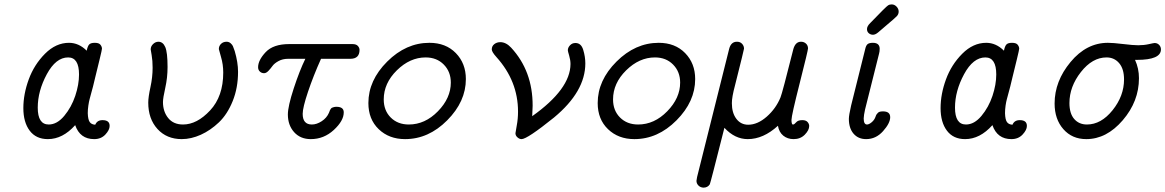

<svg xmlns="http://www.w3.org/2000/svg" viewBox="-20 -632 5335 879"><path d="M86.9 -137.2Q86.9 -201.2 111.6 -268.6Q136.2 -335.9 186 -386Q235.8 -436 295.9 -436Q340.8 -436 377 -399.9Q380.9 -419.9 387.9 -428Q395 -436 414.1 -436Q433.1 -436 439.9 -427Q446.8 -418 446.8 -409.2Q446.8 -404.3 436.3 -361.1Q425.8 -317.9 415.8 -277.3Q405.8 -236.8 405.8 -235.8Q403.8 -229 398.4 -208.5Q393.1 -188 390.1 -177.5Q387.2 -167 384.5 -148.9Q381.8 -130.9 381.8 -113.8Q382.8 -84 390.9 -73Q398.9 -62 416 -61Q424.8 -82 449.2 -82Q482.4 -82 481.9 -55.2Q481.9 -37.1 462.4 -16.1Q442.9 4.9 411.1 4.9Q346.2 4.9 324.2 -59.1Q267.1 4.9 199.2 4.9Q145 4.9 116 -33.7Q86.9 -72.3 86.9 -137.2ZM152.8 -139.2Q152.8 -62 203.1 -62Q241.2 -62 274.2 -101.6Q307.1 -141.1 324.5 -193.1Q341.8 -245.1 341.8 -291Q341.8 -369.1 292 -369.1Q235.8 -369.1 194.3 -292.2Q152.8 -215.3 152.8 -139.2Z M658.7 -162.1Q658.7 -187 668.7 -232.9Q678.7 -278.8 678.7 -321.8Q678.7 -355 674.3 -379.4Q669.9 -403.8 669.9 -405.8Q669.9 -419.9 680.9 -430.4Q691.9 -440.9 705.1 -440.9Q726.1 -440.9 736.6 -416.5Q747.1 -392.1 747.1 -325.2Q747.1 -276.4 736.6 -229.7Q726.1 -183.1 726.1 -165Q726.1 -121.1 750 -91.6Q773.9 -62 817.9 -62Q881.8 -62 941.9 -126.5Q1002 -190.9 1002 -299.8Q1002 -336.9 991.9 -370.8Q981.9 -404.8 981.9 -407.2Q981.9 -421.4 991.9 -431.2Q1002 -440.9 1017.1 -440.9Q1028.3 -440.9 1036.1 -433.8Q1043.9 -426.8 1046.4 -420.4Q1048.8 -414.1 1054.7 -397.9Q1069.8 -346.2 1069.8 -303.2Q1069.8 -230 1045.4 -169.4Q1021 -108.9 982.4 -72Q943.8 -35.2 899.4 -15.1Q855 4.9 812 4.9Q743.2 4.9 700.9 -41.5Q658.7 -87.9 658.7 -162.1Z M1161.6 -324.2Q1161.6 -356.4 1196.3 -393.3Q1231 -430.2 1303.7 -430.2H1593.8Q1610.8 -430.2 1618.4 -421.6Q1626 -413.1 1626 -403.8Q1626 -362.8 1584 -362.8H1449.7Q1414.6 -284.7 1390.1 -211.9Q1365.7 -139.2 1365.7 -110.8Q1365.7 -62 1407.7 -62Q1429.7 -62 1452.6 -76.9Q1475.6 -91.8 1485.8 -115.2L1487.8 -120.1Q1489.7 -125 1490.2 -126.5Q1490.7 -127.9 1493.7 -132.6Q1496.6 -137.2 1499.8 -138.7Q1502.9 -140.1 1508.3 -141.6Q1513.7 -143.1 1520 -143.1Q1554.2 -143.1 1553.7 -117.2Q1553.7 -79.1 1508.3 -37.1Q1462.9 4.9 1402.8 4.9Q1355 4.9 1326.4 -27.1Q1297.9 -59.1 1297.9 -107.9Q1297.9 -145 1324.7 -227.1Q1351.6 -309.1 1377.9 -362.8H1298.8Q1273.9 -362.8 1254.9 -352.3Q1235.8 -341.8 1227.3 -329.8Q1218.8 -317.9 1208.7 -307.4Q1198.7 -296.9 1189 -296.9Q1177.7 -296.9 1169.7 -304.4Q1161.6 -312 1161.6 -324.2Z M1666.5 -160.2Q1666.5 -264.2 1752.7 -350.1Q1838.9 -436 1945.8 -436Q2021 -436 2066.9 -388.9Q2112.8 -341.8 2112.8 -270Q2112.8 -167 2027.3 -81.1Q1941.9 4.9 1834.5 4.9Q1761.2 4.9 1713.9 -40.5Q1666.5 -85.9 1666.5 -160.2ZM1736.8 -176.8Q1736.8 -126 1768.8 -94Q1800.8 -62 1851.6 -62Q1925.8 -62 1984.9 -122.6Q2043.9 -183.1 2043.9 -253.9Q2043.9 -303.7 2011.7 -336.4Q1979.5 -369.1 1928.7 -369.1Q1856.9 -369.1 1796.9 -310.1Q1736.8 -251 1736.8 -176.8Z M2231.4 -405.8Q2231.4 -420.9 2242.9 -429.9Q2254.4 -439 2270.5 -439Q2296.4 -439 2319.8 -414.1Q2418.9 -307.1 2418.5 -147.9Q2418.5 -131.8 2416.5 -100.1Q2591.3 -224.1 2591.8 -338.9Q2591.8 -356.9 2585.7 -377.4Q2579.6 -397.9 2579.6 -401.9Q2579.6 -414.1 2589.6 -424.6Q2599.6 -435.1 2613.8 -435.1H2614.7Q2640.6 -435.1 2650.1 -403.6Q2659.7 -372.1 2659.7 -341.8Q2659.7 -212.9 2516.6 -94.2Q2393.6 4.9 2367.7 4.9Q2357.9 4.9 2348.9 -3.2Q2339.8 -11.2 2339.8 -22Q2339.8 -25.9 2345.7 -56.9Q2351.6 -87.9 2351.6 -121.1Q2351.6 -261.2 2252.4 -371.1Q2231.4 -394.5 2231.4 -405.8Z M2716.3 -160.2Q2716.3 -264.2 2802.5 -350.1Q2888.7 -436 2995.6 -436Q3070.8 -436 3116.7 -388.9Q3162.6 -341.8 3162.6 -270Q3162.6 -167 3077.1 -81.1Q2991.7 4.9 2884.3 4.9Q2811 4.9 2763.7 -40.5Q2716.3 -85.9 2716.3 -160.2ZM2786.6 -176.8Q2786.6 -126 2818.6 -94Q2850.6 -62 2901.4 -62Q2975.6 -62 3034.7 -122.6Q3093.8 -183.1 3093.8 -253.9Q3093.8 -303.7 3061.5 -336.4Q3029.3 -369.1 2978.5 -369.1Q2906.7 -369.1 2846.7 -310.1Q2786.6 -251 2786.6 -176.8Z M3168.5 195.8Q3168.5 195.8 3171.4 178.2L3318.4 -409.2Q3327.1 -441.4 3354.5 -440.9Q3368.7 -440.9 3377.4 -431.4Q3386.2 -421.9 3386.2 -409.2Q3386.2 -405.3 3345.2 -242.2Q3330.1 -186 3330.6 -159.2Q3330.6 -115.2 3351.1 -88.1Q3371.6 -61 3405.3 -61Q3448.2 -61 3490.2 -97.9Q3532.2 -134.8 3553.2 -186Q3561 -204.1 3612.3 -408.2Q3622.1 -441.4 3647.5 -440.9Q3660.6 -440.9 3669.9 -432.4Q3679.2 -423.8 3679.2 -410.2Q3679.2 -401.4 3641.4 -252.2Q3603.5 -103 3603.5 -83Q3603.5 -73.2 3605 -68.1Q3606.4 -63 3607.9 -62.5Q3609.4 -62 3611.3 -62Q3616.2 -62 3624.8 -72Q3633.3 -82 3652.3 -82H3653.3Q3669.4 -82 3677 -73.5Q3684.6 -64.9 3684.6 -55.2Q3684.6 -36.1 3664.6 -15.6Q3644.5 4.9 3613.3 4.9Q3585.4 4.9 3565.9 -11Q3546.4 -26.9 3541.5 -56.2Q3474.6 4.9 3403.3 4.9Q3344.2 4.9 3296.4 -46.9Q3232.4 207 3229.5 211.9Q3219.7 227.1 3200.2 227.1Q3186 226.1 3177.2 217Q3168.5 208 3168.5 195.8Z M3866.2 -87.9Q3866.2 -104 3876.5 -148.9L3940.4 -404.8Q3944.3 -423.8 3951.9 -429.9Q3959.5 -436 3976.1 -436Q4006.8 -436 4007.3 -409.2Q4007.3 -396 4004.4 -386.2L3940.4 -130.9Q3934.6 -105 3934.1 -89.8Q3934.1 -62 3949.2 -62Q3958 -62 3969.7 -71.5Q3981.4 -81.1 3986.3 -92.8Q3987.3 -94.7 3989.3 -100.3Q3991.2 -106 3993.2 -108.4Q3995.1 -110.8 3998.8 -115Q4002.4 -119.1 4008.3 -120.6Q4014.2 -122.1 4022.5 -122.1Q4055.7 -122.1 4055.4 -95Q4055.2 -67.9 4022.7 -31.5Q3990.2 4.9 3945.3 4.9Q3909.2 4.9 3887.7 -20Q3866.2 -44.9 3866.2 -87.9ZM3949.2 -499Q3949.2 -512.2 3964.4 -526.9Q4037.6 -603 4046.4 -607.9Q4052.2 -611.8 4062.5 -611.8Q4074.7 -611.8 4084.5 -601.8Q4094.2 -591.8 4094.2 -579.1Q4094.2 -566.9 4085.7 -557.9Q4077.1 -548.8 4038.1 -516.1Q4015.1 -497.1 4000.5 -483.9Q3987.3 -472.7 3976.3 -472.9Q3965.3 -473.1 3957.3 -480Q3949.2 -486.8 3949.2 -499Z M4286.1 -137.2Q4286.1 -201.2 4310.8 -268.6Q4335.4 -335.9 4385.3 -386Q4435.1 -436 4495.1 -436Q4540 -436 4576.2 -399.9Q4580.1 -419.9 4587.2 -428Q4594.2 -436 4613.3 -436Q4632.3 -436 4639.2 -427Q4646 -418 4646 -409.2Q4646 -404.3 4635.5 -361.1Q4625 -317.9 4615 -277.3Q4605 -236.8 4605 -235.8Q4603 -229 4597.7 -208.5Q4592.3 -188 4589.4 -177.5Q4586.4 -167 4583.7 -148.9Q4581.1 -130.9 4581.1 -113.8Q4582 -84 4590.1 -73Q4598.1 -62 4615.2 -61Q4624 -82 4648.4 -82Q4681.6 -82 4681.2 -55.2Q4681.2 -37.1 4661.6 -16.1Q4642.1 4.9 4610.4 4.9Q4545.4 4.9 4523.4 -59.1Q4466.3 4.9 4398.4 4.9Q4344.2 4.9 4315.2 -33.7Q4286.1 -72.3 4286.1 -137.2ZM4352.1 -139.2Q4352.1 -62 4402.3 -62Q4440.4 -62 4473.4 -101.6Q4506.3 -141.1 4523.7 -193.1Q4541 -245.1 4541 -291Q4541 -369.1 4491.2 -369.1Q4435.1 -369.1 4393.6 -292.2Q4352.1 -215.3 4352.1 -139.2Z M4808.1 -158.2Q4808.1 -260.3 4881.1 -348.1Q4954.1 -436 5052.2 -436Q5076.2 -436 5122.1 -430.4Q5168 -424.8 5190.9 -424.8Q5216.8 -424.8 5239.5 -429.9Q5262.2 -435.1 5266.1 -435.1Q5278.3 -435.1 5286.6 -426.5Q5294.9 -418 5294.9 -405.8Q5294.9 -357.9 5185.1 -357.9H5176.3Q5194.3 -318.8 5194.3 -273.9Q5194.3 -168 5120.1 -81.5Q5045.9 4.9 4953.1 4.9Q4888.2 4.9 4848.1 -40.8Q4808.1 -86.4 4808.1 -158.2ZM4876 -160.2Q4876 -112.3 4897.9 -87.2Q4919.9 -62 4956.1 -62Q5021 -62 5073.5 -127.4Q5126 -192.9 5126 -268.1Q5126 -316.9 5103.5 -343Q5081.1 -369.1 5045.9 -369.1Q4981 -369.1 4928.5 -302.2Q4876 -235.4 4876 -160.2Z"/></svg>

Font: CMU Typewriter Text
Style: Italic
Weight: 500
Italic angle: -14.04°
Version: Version 0.7.0